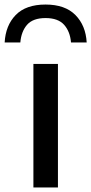

<svg xmlns="http://www.w3.org/2000/svg" viewBox="-64 -825 401 845"><path d="M83 0V-543.5H191V0ZM-43.5 -638Q-39.5 -713 5.2 -759Q50 -805 136.5 -805Q222.5 -805 268 -758.8Q313.5 -712.5 317.5 -638H248.5Q244.5 -686.5 218 -716Q191.5 -745.5 136.5 -745.5Q81 -745.5 55.2 -716Q29.5 -686.5 25.5 -638Z"/></svg>

Font: Encode Sans Expanded Medium
Style: Regular
Weight: 500
Width: 7
Designer: Multiple Designers
Foundry: Impallari Type
Version: Version 3.000; ttfautohint (v1.8.3) -l 8 -r 50 -G 200 -x 14 